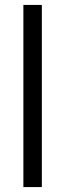

<svg xmlns="http://www.w3.org/2000/svg" viewBox="-20 -760 265 780"><path d="M75 0V-740H150V0Z"/></svg>

Font: Lexend Light
Style: Regular
Weight: 300
Designer: Bonnie Shaver-Troup, Thomas Jockin
Foundry: Lexend
Version: Version 1.007; ttfautohint (v1.8.3)